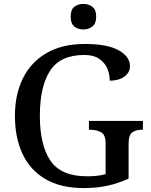

<svg xmlns="http://www.w3.org/2000/svg" viewBox="-20 -948 769 978"><path d="M407 10Q289 10 211 -36Q133 -82 94.5 -164.5Q56 -247 56 -358Q56 -466 96.5 -548.5Q137 -631 216.5 -677.5Q296 -724 413 -724Q528 -724 585 -691.5Q642 -659 642 -611Q642 -578 613 -557.5Q584 -537 539 -537Q539 -570 526 -600Q513 -630 484.5 -649Q456 -668 409 -668Q287 -668 235 -587.5Q183 -507 183 -358Q183 -209 237 -129.5Q291 -50 423 -50Q449 -50 473.5 -52.5Q498 -55 518 -61V-218Q518 -261 495.5 -274Q473 -287 439 -287H433V-332H708V-287H701Q672 -287 653.5 -273.5Q635 -260 635 -214V-38Q582 -14 527.5 -2Q473 10 407 10ZM405 -798Q377 -798 358.5 -813Q340 -828 340 -863Q340 -899 358.5 -913.5Q377 -928 405 -928Q431 -928 450.5 -913.5Q470 -899 470 -863Q470 -828 450.5 -813Q431 -798 405 -798Z"/></svg>

Font: Noto Serif Toto Medium
Style: Regular
Weight: 500
Designer: Monotype Design Team
Foundry: Monotype Imaging Inc.
Version: Version 2.001; ttfautohint (v1.8.4.7-5d5b)